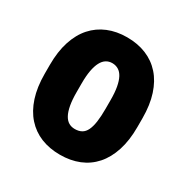

<svg xmlns="http://www.w3.org/2000/svg" viewBox="-131 -653 758 777"><g transform="rotate(30 248.0 -264.0)"><path d="M31.2 -243.2V-284.7Q31.2 -347.2 46.6 -394.5Q62 -441.9 90.3 -473.6Q118.7 -505.4 158.4 -521.7Q198.2 -538.1 247.1 -538.1Q296.9 -538.1 336.7 -521.7Q376.5 -505.4 404.8 -473.6Q433.1 -441.9 448.5 -394.5Q463.9 -347.2 463.9 -284.7V-243.2Q463.9 -181.2 448.5 -133.8Q433.1 -86.4 404.8 -54.4Q376.5 -22.5 336.7 -6.3Q296.9 9.8 248 9.8Q198.7 9.8 158.9 -6.3Q119.1 -22.5 90.6 -54.4Q62 -86.4 46.6 -133.8Q31.2 -181.2 31.2 -243.2ZM180.2 -284.7V-243.2Q180.2 -208 184.8 -182.6Q189.5 -157.2 198.2 -141.1Q207 -125 219.5 -117.7Q231.9 -110.4 248 -110.4Q266.6 -110.4 279.5 -117.7Q292.5 -125 300.3 -141.1Q308.1 -157.2 311.8 -182.6Q315.4 -208 315.4 -243.2V-284.7Q315.4 -319.3 310.8 -344.5Q306.2 -369.6 297.6 -385.7Q289.1 -401.9 276.1 -409.7Q263.2 -417.5 247.1 -417.5Q231.4 -417.5 219 -409.7Q206.5 -401.9 198 -385.7Q189.5 -369.6 184.8 -344.5Q180.2 -319.3 180.2 -284.7Z"/></g></svg>

Font: Roboto Condensed ExtraBold
Style: Regular
Weight: 800
Designer: Christian Robertson
Foundry: Google
Version: Version 3.008; 2023